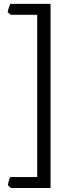

<svg xmlns="http://www.w3.org/2000/svg" viewBox="-20 -801 348 985"><path d="M36.6 163.6 20.5 149.4Q22 138.2 25.6 126Q29.3 113.8 32.7 107.4H170.9V-725.1H36.6L19.5 -737.8Q21 -748.5 25.1 -760.7Q29.3 -772.9 32.7 -781.2H239.3V163.6Z"/></svg>

Font: Gentium Plus Viet
Style: Regular
Weight: 400
Designer: J. Victor Gaultney, Annie Olsen, Iska Routamaa, Becca Hirsbrunner
Foundry: SIL International
Version: Version 5.000